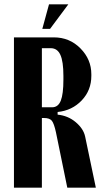

<svg xmlns="http://www.w3.org/2000/svg" viewBox="-20 -873 496 893"><path d="M212.9 -738.8H176.8L208 -853H297.9ZM44.9 -699.2H230Q303.7 -699.2 354.2 -647.9Q404.8 -596.7 404.8 -527.8V-520Q404.8 -453.1 360.1 -406Q315.4 -358.9 248 -352.1V-339.8Q296.4 -335 332.3 -304.7Q368.2 -274.4 376 -237.8L425.8 0H293L240.2 -257.8Q231.4 -298.3 221.2 -311.3Q210.9 -324.2 184.1 -324.2H174.8V0H44.9ZM274.9 -502.9V-520Q274.9 -587.4 260.7 -618.2Q246.6 -648.9 215.8 -648.9H174.8V-374H222.2Q250.5 -374 262.7 -404.8Q274.9 -435.5 274.9 -502.9Z"/></svg>

Font: Moniqa Black Paragraph
Style: Regular
Weight: 900
Designer: Rajesh Rajput
Foundry: Rajesh Rajput
Version: Version 1.000